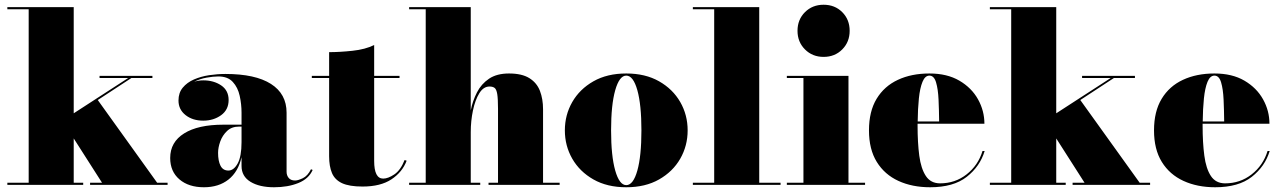

<svg xmlns="http://www.w3.org/2000/svg" viewBox="-20 -780 5402 810"><path d="M11 -9H101V-741H11V-750H291V-302L521 -451H400V-460H623V-451H534.5L392.5 -358L643 -9H687V0H360V-9H410.5L291 -196V-9H331V0H11Z M922 -254H999V-304.5Q999 -340.5 991.2 -375.8Q983.5 -411 962.2 -434.2Q941 -457.5 901 -457.5Q880 -457.5 851.8 -452.5Q823.5 -447.5 799 -435Q817.5 -441 837.5 -441Q881.5 -441 913 -419.8Q944.5 -398.5 944.5 -358Q944.5 -317 912.8 -294Q881 -271 837.5 -271Q792.5 -271 762.8 -294.5Q733 -318 733 -356Q733 -388.5 751 -410.2Q769 -432 798.2 -444.8Q827.5 -457.5 862.2 -462.8Q897 -468 931 -468Q1057 -468 1123 -426Q1189 -384 1189 -304.5V-55.5Q1189 -40 1198 -29.2Q1207 -18.5 1225 -18.5Q1237 -18.5 1257.5 -28.2Q1278 -38 1292 -66L1299 -63Q1282.5 -25.5 1238.5 -7.8Q1194.5 10 1136 10Q1074.5 10 1036.8 -13Q999 -36 999 -80V-117Q985 -55 943.8 -22.5Q902.5 10 840.5 10Q776 10 737 -23.2Q698 -56.5 698 -113.5Q698 -180.5 756.8 -217.2Q815.5 -254 922 -254ZM943.5 -60.5Q966 -60.5 982.5 -90Q999 -119.5 999 -180.5V-246H989Q957.5 -246 938 -227.5Q918.5 -209 909.2 -183.2Q900 -157.5 900 -135Q900 -101.5 910.2 -81Q920.5 -60.5 943.5 -60.5Z M1695.5 -102Q1677.5 -54 1631.5 -23.5Q1585.5 7 1509.5 7Q1453.5 7 1423 -7.2Q1392.5 -21.5 1380.5 -50Q1368.5 -78.5 1368.5 -121V-451H1295.5V-460H1368.5V-560Q1413.5 -560 1467.2 -565.8Q1521 -571.5 1558.5 -590V-460H1665.5V-451H1558.5V-101Q1558.5 -26.5 1596.5 -26.5Q1617 -26.5 1643.5 -44.2Q1670 -62 1687 -105Z M1706 -9H1776V-741H1706V-750H1966V-314.5Q1974 -354.5 1992.2 -390.2Q2010.5 -426 2043.2 -448Q2076 -470 2127.5 -470Q2181.5 -470 2213 -450.5Q2244.5 -431 2257.8 -396.8Q2271 -362.5 2271 -319V-9H2341V0H2041V-9H2081V-320.5Q2081 -362.5 2077.8 -382.8Q2074.5 -403 2066.8 -409Q2059 -415 2045 -415Q2019.5 -415 2002 -386.5Q1984.5 -358 1975.2 -313.8Q1966 -269.5 1966 -223V-9H2006V0H1706Z M2363 -230Q2363 -295 2394.2 -349.5Q2425.5 -404 2483.5 -437Q2541.5 -470 2622 -470Q2702.5 -470 2760.5 -437Q2818.5 -404 2849.8 -349.5Q2881 -295 2881 -230Q2881 -165 2849.8 -110.5Q2818.5 -56 2760.5 -23Q2702.5 10 2622 10Q2541.5 10 2483.5 -23Q2425.5 -56 2394.2 -110.5Q2363 -165 2363 -230ZM2558 -230Q2558 -122 2575.5 -60.5Q2593 1 2622 1Q2651.5 1 2668.8 -60.5Q2686 -122 2686 -230Q2686 -338 2668.8 -399.5Q2651.5 -461 2622 -461Q2593 -461 2575.5 -399.5Q2558 -338 2558 -230Z M2903 -9H2993V-741H2903V-750H3183V-9H3273V0H2903Z M3344.5 -650Q3344.5 -697.5 3376 -728.8Q3407.5 -760 3454.5 -760Q3502 -760 3533.2 -728.8Q3564.5 -697.5 3564.5 -650Q3564.5 -603 3533.2 -571.5Q3502 -540 3454.5 -540Q3407.5 -540 3376 -571.5Q3344.5 -603 3344.5 -650ZM3299.5 -9H3369.5V-451H3299.5V-460H3559.5V-9H3629.5V0H3299.5Z M4134 -143Q4114.5 -78 4058.5 -34Q4002.5 10 3904 10Q3828.5 10 3770.2 -16.8Q3712 -43.5 3679 -96.8Q3646 -150 3646 -230Q3646 -310 3678.2 -363.2Q3710.5 -416.5 3768 -443.2Q3825.5 -470 3901 -470Q3975.5 -470 4027.2 -439.8Q4079 -409.5 4106 -361Q4133 -312.5 4133 -258H3851Q3851 -254 3851 -250Q3851 -178 3858.2 -123.2Q3865.5 -68.5 3886 -37.5Q3906.5 -6.5 3946 -6.5Q4009.5 -6.5 4058 -44.5Q4106.5 -82.5 4125 -143ZM3901 -461Q3882.5 -461 3871.8 -434.8Q3861 -408.5 3856.5 -364.5Q3852 -320.5 3851.5 -267.5H3942Q3941.5 -315.5 3939.5 -359.8Q3937.5 -404 3929 -432.5Q3920.5 -461 3901 -461Z M4156 -9H4246V-741H4156V-750H4436V-302L4666 -451H4545V-460H4768V-451H4679.5L4537.5 -358L4788 -9H4832V0H4505V-9H4555.5L4436 -196V-9H4476V0H4156Z M5336.5 -143Q5317 -78 5261 -34Q5205 10 5106.5 10Q5031 10 4972.8 -16.8Q4914.5 -43.5 4881.5 -96.8Q4848.5 -150 4848.5 -230Q4848.5 -310 4880.8 -363.2Q4913 -416.5 4970.5 -443.2Q5028 -470 5103.5 -470Q5178 -470 5229.8 -439.8Q5281.5 -409.5 5308.5 -361Q5335.5 -312.5 5335.5 -258H5053.5Q5053.5 -254 5053.5 -250Q5053.5 -178 5060.8 -123.2Q5068 -68.5 5088.5 -37.5Q5109 -6.5 5148.5 -6.5Q5212 -6.5 5260.5 -44.5Q5309 -82.5 5327.5 -143ZM5103.5 -461Q5085 -461 5074.2 -434.8Q5063.5 -408.5 5059 -364.5Q5054.5 -320.5 5054 -267.5H5144.5Q5144 -315.5 5142 -359.8Q5140 -404 5131.5 -432.5Q5123 -461 5103.5 -461Z"/></svg>

Font: Bodoni* 24pt Fatface
Style: Regular
Weight: 900
Version: Version 2.3